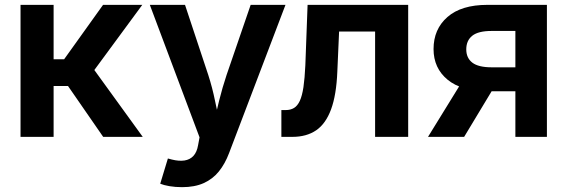

<svg xmlns="http://www.w3.org/2000/svg" viewBox="-20 -566 2347 794"><path d="M64.9 0V-545.9H201.7V-320.8H245.1L406.2 -545.9H568.4L370.1 -276.4L570.3 0H406.7L261.2 -210.4H201.7V0Z M642.6 193.8 674.3 89.4 690.9 93.8Q720.2 101.1 742.9 97.7Q765.6 94.2 780 78.6Q794.4 63 799.3 33.7L805.2 2L599.6 -545.9H745.1L841.3 -255.9Q858.4 -202.6 869.1 -149.7Q879.9 -96.7 893.6 -40H859.9Q873 -96.7 886.2 -149.9Q899.4 -203.1 917 -255.9L1016.6 -545.9H1160.6L927.2 67.4Q910.6 111.3 885.3 142.8Q859.9 174.3 822.5 191.2Q785.2 208 732.9 208Q705.1 208 680.9 203.9Q656.7 199.7 642.6 193.8Z M1143.6 0V-110.8H1161.1Q1181.6 -110.8 1196 -119.6Q1210.4 -128.4 1220 -149.2Q1229.5 -169.9 1234.9 -205.8Q1240.2 -241.7 1242.7 -295.9L1252 -545.9H1668V0H1531.2V-435.5H1382.3L1375 -270Q1371.1 -173.3 1349.1 -113.8Q1327.1 -54.2 1287.4 -27.1Q1247.6 0 1189 0Z M2241.7 0H2111.3V-438H2012.7Q1958 -438 1933.1 -418.2Q1908.2 -398.4 1908.2 -361.8Q1908.2 -326.2 1933.3 -306.9Q1958.5 -287.6 2013.7 -287.6H2166V-188.5H1999Q1889.2 -188.5 1831.1 -236.3Q1772.9 -284.2 1772.9 -363.3Q1772.9 -445.3 1830.3 -495.6Q1887.7 -545.9 1995.6 -545.9H2241.7ZM1899.4 0H1750L1903.8 -249.5H2049.8Z"/></svg>

Font: Inter
Style: 650
Weight: 650
Designer: Rasmus Andersson
Foundry: rsms
Version: Version 4.001;git-66647c0bb